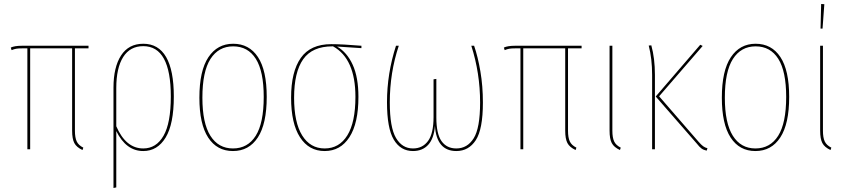

<svg xmlns="http://www.w3.org/2000/svg" viewBox="-20 -747 4239 961"><path d="M355 -505V-93Q355 -58 364 -39Q373 -20 397 -8L393 4Q363 -10 352 -31Q341 -52 341 -93V-505H131V0H117V-505H92Q71 -505 60.5 -503Q50 -501 38 -496L34 -509Q53 -518 90 -518H423V-505Z M850 -264Q850 -126 809 -58.5Q768 9 697 9Q611 9 562 -91V191L548 194V-308Q548 -411 586 -469.5Q624 -528 697 -528Q773 -528 811.5 -461.5Q850 -395 850 -264ZM835 -264Q835 -516 697 -516Q631 -516 596.5 -461.5Q562 -407 562 -306V-115Q610 -4 697 -4Q762 -4 798.5 -67.5Q835 -131 835 -264Z M1315 -262Q1315 -127 1270.5 -59Q1226 9 1146 9Q1066 9 1022 -58.5Q978 -126 978 -258Q978 -393 1023 -460.5Q1068 -528 1147 -528Q1227 -528 1271 -461.5Q1315 -395 1315 -262ZM993 -258Q993 -131 1033 -67.5Q1073 -4 1146 -4Q1220 -4 1260 -67.5Q1300 -131 1300 -262Q1300 -390 1260.5 -452.5Q1221 -515 1147 -515Q1074 -515 1033.5 -452Q993 -389 993 -258Z M1789 -506 1667 -514Q1717 -485 1745.5 -422.5Q1774 -360 1774 -262Q1774 -130 1729 -60.5Q1684 9 1605 9Q1526 9 1481.5 -60Q1437 -129 1437 -258Q1437 -388 1485.5 -457Q1534 -526 1638 -526Q1693 -526 1789 -518ZM1647 -515H1644Q1543 -515 1497.5 -450.5Q1452 -386 1452 -258Q1452 -134 1492.5 -69Q1533 -4 1605 -4Q1678 -4 1718.5 -69.5Q1759 -135 1759 -262Q1759 -453 1647 -515Z M2397 -234Q2397 -100 2361.5 -45.5Q2326 9 2264 9Q2215 9 2188 -22.5Q2161 -54 2157 -117Q2152 -54 2123.5 -22.5Q2095 9 2047 9Q1985 9 1951 -48Q1917 -105 1917 -235Q1917 -379 1962 -518H1976Q1931 -383 1931 -234Q1931 -109 1962 -56.5Q1993 -4 2047 -4Q2095 -4 2122.5 -41.5Q2150 -79 2150 -161V-350L2164 -352V-159Q2164 -77 2190 -40.5Q2216 -4 2264 -4Q2319 -4 2351 -55Q2383 -106 2383 -234Q2383 -381 2339 -518H2353Q2372 -463 2384.5 -389.5Q2397 -316 2397 -234Z M2823 -505V-93Q2823 -58 2832 -39Q2841 -20 2865 -8L2861 4Q2831 -10 2820 -31Q2809 -52 2809 -93V-505H2599V0H2585V-505H2560Q2539 -505 2528.5 -503Q2518 -501 2506 -496L2502 -509Q2521 -518 2558 -518H2891V-505Z M3045 -93Q3045 -58 3054 -39Q3063 -20 3087 -8L3083 4Q3053 -10 3042 -31Q3031 -52 3031 -93V-518H3045Z M3279 -265 3476 -38Q3490 -22 3499.5 -15Q3509 -8 3521 -5L3517 7Q3502 4 3491.5 -3.5Q3481 -11 3467 -29L3262 -264L3485 -523L3497 -517ZM3258 -372V0H3244V-372Q3244 -453 3227 -519L3240 -520Q3258 -455 3258 -372Z M3930 -262Q3930 -127 3885.5 -59Q3841 9 3761 9Q3681 9 3637 -58.5Q3593 -126 3593 -258Q3593 -393 3638 -460.5Q3683 -528 3762 -528Q3842 -528 3886 -461.5Q3930 -395 3930 -262ZM3608 -258Q3608 -131 3648 -67.5Q3688 -4 3761 -4Q3835 -4 3875 -67.5Q3915 -131 3915 -262Q3915 -390 3875.5 -452.5Q3836 -515 3762 -515Q3689 -515 3648.5 -452Q3608 -389 3608 -258Z M4099 -93Q4099 -58 4108 -39Q4117 -20 4141 -8L4137 4Q4107 -10 4096 -31Q4085 -52 4085 -93V-518H4099ZM4106 -726 4097 -604H4087L4090 -727Z"/></svg>

Font: Fira Sans Compressed Hair
Style: Regular
Weight: 100
Width: 1
Designer: bBox Type GmbH & Carrois Corporate GbR & Edenspiekermann AG
Foundry: bBox Type GmbH & Carrois Corporate GbR & Edenspiekermann AG
Version: Version 4.301